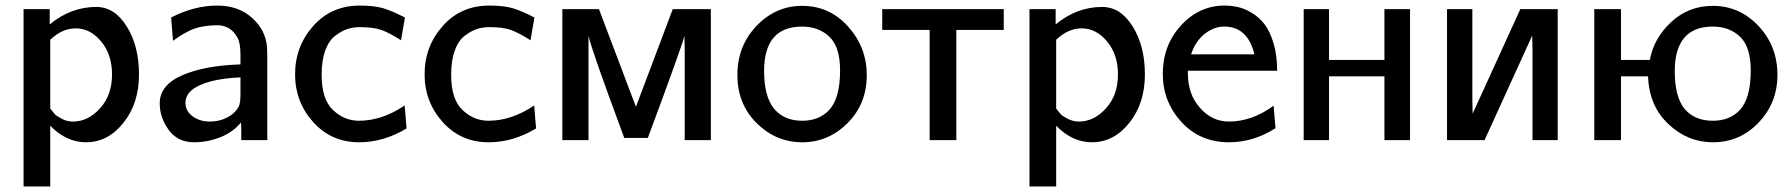

<svg xmlns="http://www.w3.org/2000/svg" viewBox="-20 -505 6456 692"><path d="M64.9 167V-472.2H159.2V-417Q235.4 -480 327.1 -480Q393.1 -480 437 -409.4Q481 -338.9 481 -236.8Q481 -132.8 425 -62.5Q369.1 7.8 290 7.8Q219.2 7.8 161.1 -51.8V167ZM161.1 -113.8Q172.4 -99.6 177.2 -93.8Q182.1 -87.9 201.7 -77.4Q221.2 -66.9 243.2 -66.9Q297.4 -66.9 340.6 -114.5Q383.8 -162.1 383.8 -236.8Q383.8 -308.6 344.5 -355.7Q305.2 -402.8 252.9 -402.8Q204.1 -402.8 161.1 -361.8Z M555.7 -132.8Q555.7 -198.7 637.2 -233.9Q718.8 -269 846.7 -272.9V-308.1Q846.7 -349.1 836.4 -368.2Q812.5 -414.1 761.7 -414.1Q710.9 -413.1 678.7 -401.1Q646.5 -389.2 603.5 -357.9L596.7 -441.9Q679.7 -484.9 763.7 -484.9Q838.9 -484.9 888.2 -440.9Q937.5 -397 942.4 -335L943.4 -301.8V0H849.6V-36.1L848.6 -64Q820.8 -28.8 774.2 -10.5Q727.5 7.8 679.7 7.8Q620.6 7.8 588.1 -36.6Q555.7 -81.1 555.7 -132.8ZM648.4 -134.8Q648.4 -105 674.1 -85.9Q699.7 -66.9 736.8 -66.9Q771 -66.9 799.8 -82Q828.6 -97.2 840.8 -122.1Q846.7 -135.3 846.7 -163.1V-226.1Q754.9 -222.2 701.7 -198.5Q648.4 -174.8 648.4 -134.8Z M1043.5 -236.8Q1043.5 -337.9 1108.9 -411.4Q1174.3 -484.9 1276.4 -484.9Q1328.1 -484.9 1359.6 -475.8Q1391.1 -466.8 1439.5 -441.9L1425.3 -359.9Q1383.3 -386.7 1354.7 -397Q1326.2 -407.2 1276.4 -407.2Q1252.4 -407.2 1231.4 -400.1Q1210.4 -393.1 1188 -376Q1165.5 -358.9 1152.3 -323Q1139.2 -287.1 1139.2 -235.8Q1139.2 -147 1180.2 -108.4Q1221.2 -69.8 1273.4 -69.8Q1357.4 -69.8 1438.5 -125L1445.3 -42Q1362.3 7.8 1274.4 7.8Q1174.3 7.8 1108.9 -64.9Q1043.5 -137.7 1043.5 -236.8Z M1510.3 -236.8Q1510.3 -337.9 1575.7 -411.4Q1641.1 -484.9 1743.2 -484.9Q1794.9 -484.9 1826.4 -475.8Q1857.9 -466.8 1906.2 -441.9L1892.1 -359.9Q1850.1 -386.7 1821.5 -397Q1793 -407.2 1743.2 -407.2Q1719.2 -407.2 1698.2 -400.1Q1677.2 -393.1 1654.8 -376Q1632.3 -358.9 1619.1 -323Q1606 -287.1 1606 -235.8Q1606 -147 1647 -108.4Q1688 -69.8 1740.2 -69.8Q1824.2 -69.8 1905.3 -125L1912.1 -42Q1829.1 7.8 1741.2 7.8Q1641.1 7.8 1575.7 -64.9Q1510.3 -137.7 1510.3 -236.8Z M2006.8 0V-472.2H2138.7L2272 -120.1L2404.8 -472.2H2542V0H2447.8V-327.1L2446.8 -376Q2439.9 -343.8 2314.9 -7.8H2230Q2109.9 -331.1 2101.1 -376V0Z M2871.1 -483.9Q2970.2 -483.9 3037.1 -408.9Q3104 -334 3104 -233.9Q3104 -130.9 3034.9 -61.5Q2965.8 7.8 2871.1 7.8Q2776.9 7.8 2707.3 -61Q2637.7 -129.9 2637.7 -234.9Q2637.7 -339.8 2706.8 -411.9Q2775.9 -483.9 2871.1 -483.9ZM2733.9 -249Q2733.9 -156.2 2771 -111.8Q2807.1 -69.8 2871.1 -69.8Q2931.2 -69.8 2966.8 -106.9Q3007.8 -148.9 3007.8 -251Q3007.8 -335.9 2969.2 -372.6Q2930.7 -409.2 2871.1 -409.2Q2733.9 -409.2 2733.9 -249Z M3159.7 -397V-472.2H3597.7V-397H3426.8V0H3330.6V-397Z M3690.4 167V-472.2H3784.7V-417Q3860.8 -480 3952.6 -480Q4018.6 -480 4062.5 -409.4Q4106.4 -338.9 4106.4 -236.8Q4106.4 -132.8 4050.5 -62.5Q3994.6 7.8 3915.5 7.8Q3844.7 7.8 3786.6 -51.8V167ZM3786.6 -113.8Q3797.9 -99.6 3802.7 -93.8Q3807.6 -87.9 3827.1 -77.4Q3846.7 -66.9 3868.7 -66.9Q3922.9 -66.9 3966.1 -114.5Q4009.3 -162.1 4009.3 -236.8Q4009.3 -308.6 3970 -355.7Q3930.7 -402.8 3878.4 -402.8Q3829.6 -402.8 3786.6 -361.8Z M4170.9 -238.8Q4170.9 -341.8 4236.6 -413.3Q4302.2 -484.9 4393.1 -484.9Q4418 -484.9 4442.1 -479.5Q4466.3 -474.1 4492.7 -458Q4519 -441.9 4538.1 -417Q4557.1 -392.1 4570.1 -349.1Q4583 -306.2 4583 -250H4261.2V-240.2Q4261.2 -166 4304.7 -116.5Q4348.1 -66.9 4409.2 -66.9Q4492.2 -66.9 4570.3 -124L4577.1 -43Q4498 7.8 4409.2 7.8Q4305.2 7.8 4238 -65.4Q4170.9 -138.7 4170.9 -238.8ZM4272.9 -309.1H4501Q4477.1 -409.2 4392.1 -409.2Q4355 -409.2 4321.5 -382.6Q4288.1 -356 4272.9 -309.1Z M4678.7 0V-472.2H4770V-289.1H4969.7V-472.2H5062V0H4969.7V-230H4770V0Z M5195.3 0V-472.2H5286.6V-145L5287.6 -95.2L5459.5 -472.2H5594.2V0H5503.4V-327.1L5502.4 -377L5330.6 0Z M5726.1 0V-472.2H5822.3V-289.1H5926.3Q5940.4 -367.2 6003.2 -425.5Q6065.9 -483.9 6153.3 -483.9Q6249.5 -483.9 6317.9 -411.4Q6386.2 -338.9 6386.2 -234.9Q6386.2 -134.8 6318.6 -63.5Q6251 7.8 6153.3 7.8Q6062.5 7.8 5992.9 -58.1Q5923.3 -124 5919.9 -230H5822.3V0ZM6016.1 -248Q6016.1 -155.3 6052.2 -111.8Q6088.4 -69.8 6153.3 -69.8Q6213.4 -69.8 6249 -106.9Q6290 -148.9 6290 -251Q6290 -335.9 6251.5 -372.6Q6212.9 -409.2 6153.3 -409.2Q6016.1 -409.2 6016.1 -248Z"/></svg>

Font: CMU Bright
Style: SemiBold
Weight: 600
Version: Version 0.7.0